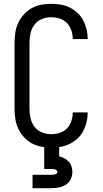

<svg xmlns="http://www.w3.org/2000/svg" viewBox="-20 -763 540 1003"><path d="M247 8Q221 8 194.5 3Q168 -2 145 -15Q122 -28 104 -48Q86 -68 75 -92Q64 -116 60 -142.5Q56 -169 56 -195V-540Q56 -566 60 -592.5Q64 -619 75 -643Q86 -667 104 -687Q122 -707 145 -720Q168 -733 194.5 -738Q221 -743 247 -743Q272 -743 296.5 -739Q321 -735 343.5 -724Q366 -713 384.5 -696Q403 -679 414.5 -657Q426 -635 432 -611Q438 -587 438 -562Q438 -561 438 -560.5Q438 -560 438 -559H360Q360 -559 360 -559.5Q360 -560 360 -561Q360 -583 352.5 -605Q345 -627 329.5 -643Q314 -659 292 -666Q270 -673 247 -673Q222 -673 198.5 -663.5Q175 -654 160 -634Q145 -614 139.5 -589.5Q134 -565 134 -540V-195Q134 -170 139.5 -145.5Q145 -121 160 -101Q175 -81 198.5 -71.5Q222 -62 247 -62Q270 -62 292 -69Q314 -76 329.5 -92Q345 -108 352.5 -130Q360 -152 360 -174Q360 -175 360 -175.5Q360 -176 360 -176H438Q438 -175 438 -174.5Q438 -174 438 -173Q438 -148 432 -124Q426 -100 414.5 -78Q403 -56 384.5 -39Q366 -22 343.5 -11Q321 0 296.5 4Q272 8 247 8ZM150 220V150H250Q255 150 259.5 149.5Q264 149 268.5 147.5Q273 146 276.5 143Q280 140 280 135Q280 130 276.5 127Q273 124 268.5 122.5Q264 121 259.5 120.5Q255 120 250 120H211V0H289V54Q303 57 316 64Q329 71 339 81.5Q349 92 353.5 106.5Q358 121 358 135Q358 155 349.5 173Q341 191 324.5 201.5Q308 212 288.5 216Q269 220 250 220Z"/></svg>

Font: Zed Sans
Style: Regular
Weight: 400
Designer: Belleve Invis
Foundry: Belleve Invis
Version: Version 1.0.0; ttfautohint (v1.8.4)